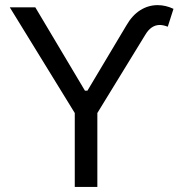

<svg xmlns="http://www.w3.org/2000/svg" viewBox="-20 -736 715 756"><path d="M119.1 -707 314.5 -378.9H324.2L477.5 -635.7Q500.5 -675.8 532.2 -695.8Q564 -715.8 600.6 -715.8Q632.3 -715.8 663.1 -701.2L640.6 -630.9Q622.1 -637.7 609.4 -637.7Q574.7 -637.7 551.8 -598.6L363.3 -291V0H274.4V-291L18.6 -707Z"/></svg>

Font: Pretendard Std
Style: Regular
Weight: 400
Designer: Base glyphs from Inter by Rasmus Andersson; Hangeul glyphs from Noto Sans CJK(Source Han Sans) by Jang Soo-young and Kan
Foundry: Kil Hyung-jin
Version: Version 1.309